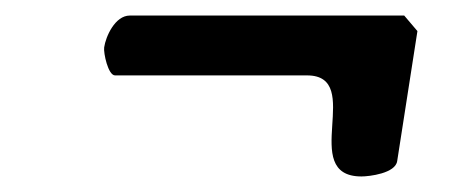

<svg xmlns="http://www.w3.org/2000/svg" viewBox="-20 -407 591 247"><path d="M114 -346C113 -339 119 -310 128 -310H375C450 -310 363 -180 445 -180C455 -180 489 -184 491 -200L517 -367L500 -387H147C128 -387 116 -360 114 -346Z"/></svg>

Font: Asimov Print
Style: CIt
Weight: 500
Designer: Google
Version: Version 2.000980: 2014